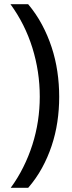

<svg xmlns="http://www.w3.org/2000/svg" viewBox="-20 -734 341 912"><path d="M261.2 -273.9Q261.2 -213.4 252.4 -154.8Q243.7 -96.2 225.3 -41.3Q207 13.7 179.4 64Q151.9 114.3 113.8 158.2H30.8Q64.5 112.3 90.3 60.5Q116.2 8.8 133.8 -46.4Q151.4 -101.6 160.2 -159.2Q168.9 -216.8 168.9 -274.9Q168.9 -394 133.8 -506.8Q98.6 -619.6 29.8 -713.9H113.8Q151.9 -668.5 179.4 -616.9Q207 -565.4 225.3 -509.5Q243.7 -453.6 252.4 -394.3Q261.2 -335 261.2 -273.9Z"/></svg>

Font: Noto Sans Lao UI
Style: Regular
Weight: 400
Designer: Danh Hong
Foundry: Danh Hong
Version: Version 1.03 uh